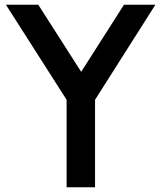

<svg xmlns="http://www.w3.org/2000/svg" viewBox="-20 -790 680 810"><path d="M261 0V-369L5 -770H141.5L322.5 -487L503 -770H635.5L381 -369V0Z"/></svg>

Font: Junction SemiBold
Style: Regular
Weight: 600
Designer: Caroline Hadilaksono
Foundry: Caroline Hadilaksono, Tyler Finck, The League of Moveable Type
Version: Version 2.000; ttfautohint (v1.8.3)